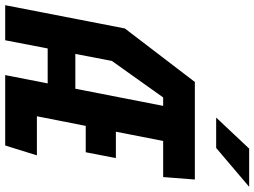

<svg xmlns="http://www.w3.org/2000/svg" viewBox="-152 -839 979 739"><g transform="rotate(90 337.5 -469.5)"><path d="M257 0H528L566 -122H415.5L452.5 -310H554L576.5 -426H475L510.5 -608H649.5L659 -730H283.5L77.5 -460.5L-12 0H123L154.5 -163.5H289ZM175.5 -270 202.5 -410.5 343 -608H375.5L309.5 -270ZM420.5 -812 540 -939H687L537.5 -812Z"/></g></svg>

Font: Monaspace Krypton
Style: Bold Italic
Weight: 700
Italic angle: -11°
Designer: Riley Cran & the Lettermatic Team
Foundry: Lettermatic
Version: Version 1.101 (Monaspace Krypton)